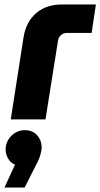

<svg xmlns="http://www.w3.org/2000/svg" viewBox="-30 -533 448 857"><path d="M18 0 75 -366Q86 -435 131 -474Q176 -513 246 -513H398L379 -386H268Q254 -386 242.5 -376.5Q231 -367 229 -352L173 0ZM-10 304 37 202Q16 193 5.5 173.5Q-5 154 -5 133Q-5 111 6.5 91.5Q18 72 37.5 60Q57 48 80 48Q116 48 136 71Q156 94 156 125Q156 139 149.5 160.5Q143 182 130 205L80 304Z"/></svg>

Font: MuseoModerno
Style: Bold Italic
Weight: 700
Italic angle: -9°
Designer: Pablo Cosgaya, Héctor Gatti, Marcela Romero, and the Authors of The MuseoModerno Project.
Foundry: Omnibus-Type Team
Version: Version 1.003